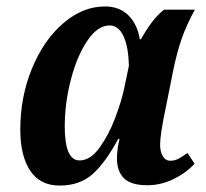

<svg xmlns="http://www.w3.org/2000/svg" viewBox="-20 -566 641 596"><path d="M43 -163Q43 -266 79.5 -354Q116 -442 176.5 -494Q237 -546 306 -546Q350 -546 378 -519Q406 -492 414 -444H417Q435 -475 451.5 -497Q468 -519 489 -536H585Q559 -489 544 -446Q529 -403 517 -344L495 -234Q477 -149 477 -117Q477 -95 485.5 -81Q494 -67 509 -67Q522 -67 533.5 -73Q545 -79 562 -91L584 -58Q559 -30 519.5 -10.5Q480 9 437 9Q386 9 364.5 -13Q343 -35 343 -74Q343 -101 351 -135H347Q308 -62 268 -26Q228 10 165 10Q104 10 73.5 -36.5Q43 -83 43 -163ZM366 -294 380 -361Q379 -420 363.5 -453.5Q348 -487 320 -487Q283 -487 251 -439.5Q219 -392 200 -319Q181 -246 181 -173Q181 -68 227 -68Q260 -68 288.5 -107Q317 -146 337 -198.5Q357 -251 366 -294Z"/></svg>

Font: Noto Serif Narrow
Style: Bold Italic
Weight: 700
Width: 4
Italic angle: -12°
Designer: Monotype Design Team
Foundry: Monotype Imaging Inc.
Version: Version 1.001